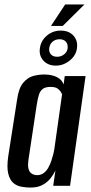

<svg xmlns="http://www.w3.org/2000/svg" viewBox="-20 -838 412 866"><path d="M117 8Q99 8 78 4.5Q57 1 41 -12Q25 -25 17.5 -53.5Q10 -82 17 -132L57 -388Q64 -440 84.5 -464.5Q105 -489 130.5 -495.5Q156 -502 179 -502Q214 -502 237 -490Q260 -478 267 -457L272 -495H366L296 0H220L230 -69Q222 -52 208.5 -34.5Q195 -17 173 -4.5Q151 8 117 8ZM147 -48Q164 -48 176.5 -57Q189 -66 197.5 -81Q206 -96 211.5 -112.5Q217 -129 220.5 -143Q224 -157 225 -165L260 -413Q258 -417 253.5 -424.5Q249 -432 239 -439Q229 -446 208 -446Q185 -446 173 -437Q161 -428 155.5 -410.5Q150 -393 146 -367L108 -115Q105 -93 108 -79.5Q111 -66 117.5 -59.5Q124 -53 132 -50.5Q140 -48 147 -48ZM232 -542Q196 -542 175.5 -565Q155 -588 160 -620Q164 -654 191 -677Q218 -700 254 -700Q291 -700 311.5 -677Q332 -654 327 -620Q323 -588 294.5 -565Q266 -542 232 -542ZM238 -582Q256 -582 269.5 -593Q283 -604 285 -620Q287 -639 277 -650Q267 -661 249 -661Q230 -661 217 -650Q204 -639 202 -620Q200 -604 209.5 -593Q219 -582 238 -582ZM210 -721 274 -818H361L263 -721Z"/></svg>

Font: Alumni Sans Thin SemiBold
Style: Italic
Weight: 600
Italic angle: -8°
Version: Version 1.016